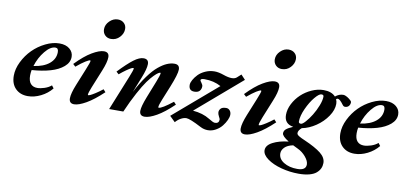

<svg xmlns="http://www.w3.org/2000/svg" viewBox="-83 -996 3248 1525"><g transform="rotate(10 1541.0 -234.0)"><path d="M158.2 11.2Q96.7 11.2 59.1 -26.4Q21.5 -64 21.5 -129.9Q21.5 -184.6 49.8 -242.2Q78.1 -299.8 122.1 -344Q166 -388.2 223.6 -416.5Q281.2 -444.8 335.9 -444.8Q387.2 -444.8 417.7 -419.4Q448.2 -394 448.2 -355.5Q448.2 -310.5 408.2 -276.1Q368.2 -241.7 303 -222.9Q237.8 -204.1 153.3 -198.2Q148.9 -175.3 148.9 -153.3Q148.9 -109.4 168 -87.6Q187 -65.9 221.7 -65.9Q246.1 -65.9 278.6 -76.4Q311 -86.9 334 -106.4L350.6 -84.5Q315.4 -41 262.9 -14.9Q210.4 11.2 158.2 11.2ZM309.6 -406.7Q269 -406.7 226.1 -354Q183.1 -301.3 162.1 -232.4Q242.7 -243.2 288.1 -281Q333.5 -318.8 333.5 -374Q333.5 -406.7 309.6 -406.7Z M730.5 -550.8Q701.2 -550.8 682.1 -569.8Q663.1 -588.9 663.1 -617.7Q663.1 -654.8 692.6 -683.8Q722.2 -712.9 758.8 -712.9Q789.6 -712.9 808.8 -694.6Q828.1 -676.3 828.1 -647.5Q828.1 -610.8 799.8 -580.8Q771.5 -550.8 730.5 -550.8ZM532.2 11.2Q491.7 11.2 491.7 -30.3Q491.7 -68.8 522 -143.6L577.1 -279.3Q601.6 -339.4 601.6 -350.1Q601.6 -354.5 597.2 -354.5Q588.4 -354.5 561.3 -337.9Q534.2 -321.3 490.2 -284.7L470.2 -303.2Q540.5 -376 599.1 -410.4Q657.7 -444.8 693.8 -444.8Q735.8 -444.8 735.8 -404.3Q735.8 -364.3 706.1 -292L647 -146.5Q627.4 -97.7 627.4 -83.5Q627.4 -79.6 630.9 -79.6Q636.7 -79.6 648.7 -85Q660.6 -90.3 685.8 -106.2Q710.9 -122.1 742.7 -147L761.2 -126.5Q687 -56.2 627.7 -22.5Q568.4 11.2 532.2 11.2Z M813.5 0 926.3 -279.3Q950.2 -338.4 950.2 -350.1Q950.2 -354.5 945.8 -354.5Q940.9 -354.5 929.2 -348.9Q917.5 -343.3 893.3 -326.4Q869.1 -309.6 839.4 -284.7L819.3 -303.2Q890.1 -377.4 935.1 -411.1Q980 -444.8 1013.7 -444.8Q1054.7 -444.8 1054.7 -404.3Q1054.7 -366.7 1024.9 -292L975.1 -167Q1016.1 -245.6 1057.4 -302Q1098.6 -358.4 1135.3 -388.4Q1171.9 -418.5 1202.9 -431.6Q1233.9 -444.8 1263.2 -444.8Q1304.2 -444.8 1304.2 -404.3Q1304.2 -367.2 1261.2 -260.7L1214.8 -146.5Q1195.3 -98.6 1195.3 -83Q1195.3 -78.6 1199.7 -78.6Q1224.1 -78.6 1311 -146.5L1329.6 -126.5Q1255.4 -55.2 1196.5 -22Q1137.7 11.2 1100.6 11.2Q1059.6 11.2 1059.6 -29.3Q1059.6 -63.5 1090.8 -143.6L1144 -278.3Q1167 -336.4 1167 -350.6Q1167 -354.5 1163.1 -354.5Q1158.7 -354.5 1148.2 -348.6Q1137.7 -342.8 1115.2 -320.3Q1092.8 -297.9 1066.9 -262.2Q1041 -226.6 1003.7 -157.7Q966.3 -88.9 927.7 0Z M1769 -122.6Q1769 -104 1757.6 -78.9Q1746.1 -53.7 1726.8 -29.3Q1707.5 -4.9 1677.2 12.2Q1647 29.3 1613.8 29.3Q1582.5 29.3 1554.2 14.6Q1459 -35.2 1431.2 -35.2Q1410.6 -35.2 1387.7 -22.9Q1364.7 -10.7 1344.7 12.2L1300.3 -31.2L1652.3 -333Q1594.7 -365.2 1518.1 -365.2Q1487.8 -365.2 1487.8 -351.6Q1487.8 -347.7 1499.3 -332.3Q1510.7 -316.9 1510.7 -306.2Q1510.7 -282.7 1497.1 -268.1Q1483.4 -253.4 1455.1 -253.4Q1410.2 -253.4 1410.2 -300.8Q1410.2 -317.9 1422.9 -340.8Q1435.5 -363.8 1457 -386.2Q1478.5 -408.7 1513.4 -424.3Q1548.3 -439.9 1586.9 -439.9Q1619.1 -439.9 1661.1 -425.3Q1701.2 -411.1 1729.5 -411.1Q1754.9 -411.1 1769 -423.8L1800.8 -452.6L1835.4 -415.5L1471.7 -103Q1552.7 -96.2 1607.9 -61.5Q1645 -38.1 1659.2 -38.1Q1692.4 -38.1 1692.4 -70.8Q1692.4 -75.2 1682.4 -93.8Q1672.4 -112.3 1672.4 -126Q1672.4 -143.6 1685.1 -156.7Q1697.8 -169.9 1728.5 -169.9Q1745.6 -169.9 1757.3 -156.5Q1769 -143.1 1769 -122.6Z M2107.9 -550.8Q2078.6 -550.8 2059.6 -569.8Q2040.5 -588.9 2040.5 -617.7Q2040.5 -654.8 2070.1 -683.8Q2099.6 -712.9 2136.2 -712.9Q2167 -712.9 2186.3 -694.6Q2205.6 -676.3 2205.6 -647.5Q2205.6 -610.8 2177.2 -580.8Q2148.9 -550.8 2107.9 -550.8ZM1909.7 11.2Q1869.1 11.2 1869.1 -30.3Q1869.1 -68.8 1899.4 -143.6L1954.6 -279.3Q1979 -339.4 1979 -350.1Q1979 -354.5 1974.6 -354.5Q1965.8 -354.5 1938.7 -337.9Q1911.6 -321.3 1867.7 -284.7L1847.7 -303.2Q1918 -376 1976.6 -410.4Q2035.2 -444.8 2071.3 -444.8Q2113.3 -444.8 2113.3 -404.3Q2113.3 -364.3 2083.5 -292L2024.4 -146.5Q2004.9 -97.7 2004.9 -83.5Q2004.9 -79.6 2008.3 -79.6Q2014.2 -79.6 2026.1 -85Q2038.1 -90.3 2063.2 -106.2Q2088.4 -122.1 2120.1 -147L2138.7 -126.5Q2064.5 -56.2 2005.1 -22.5Q1945.8 11.2 1909.7 11.2Z M2384.3 244.6Q2312.5 244.6 2243.7 226.3Q2174.8 208 2130.4 175.8Q2085.9 143.6 2085.9 106.9Q2085.9 67.9 2136.2 41.5Q2186.5 15.1 2262.7 6.8Q2207 -27.8 2207 -50.3Q2207 -70.3 2222.9 -84.2Q2238.8 -98.1 2277.8 -114.7Q2204.6 -126.5 2204.6 -198.7Q2204.6 -243.2 2227.5 -288.1Q2250.5 -333 2286.9 -367.2Q2323.2 -401.4 2371.1 -422.9Q2418.9 -444.3 2466.3 -444.3Q2529.8 -444.3 2562 -409.2Q2592.3 -434.1 2625 -434.1Q2640.1 -434.1 2658 -423.3Q2675.8 -412.6 2689 -399.4Q2695.8 -392.6 2695.8 -386.7Q2695.8 -367.2 2684.6 -355Q2673.3 -342.8 2654.8 -342.8Q2643.1 -342.8 2634.8 -354.5Q2604.5 -396 2588.9 -396Q2581.5 -396 2574.7 -390.6Q2583 -373 2583 -353Q2583 -304.7 2548.3 -253.2Q2513.7 -201.7 2458.7 -164.3Q2403.8 -127 2346.7 -116.2Q2319.8 -93.3 2319.8 -72.3Q2319.8 -65.4 2324.5 -59.6Q2329.1 -53.7 2340.3 -47.4Q2351.6 -41 2359.9 -36.9Q2368.2 -32.7 2385.7 -25.4Q2475.6 13.7 2519.8 48.6Q2564 83.5 2564 127Q2564 150.4 2554.7 170.7Q2545.4 190.9 2525.6 208Q2505.9 225.1 2469.7 234.9Q2433.6 244.6 2384.3 244.6ZM2333.5 -149.4Q2346.2 -149.4 2369.6 -175.8Q2393.1 -202.1 2415.8 -238.8Q2438.5 -275.4 2455.6 -318.8Q2472.7 -362.3 2472.7 -392.6Q2472.7 -407.7 2454.6 -407.7Q2435.1 -407.7 2401.9 -367.7Q2368.7 -327.6 2341.8 -268.6Q2314.9 -209.5 2314.9 -164.1Q2314.9 -149.4 2333.5 -149.4ZM2213.4 110.4Q2213.4 154.3 2257.6 181.6Q2301.8 209 2366.7 209Q2436.5 209 2436.5 161.1Q2436.5 133.3 2408.7 100.1Q2380.9 66.9 2343.8 49.8Q2326.7 42 2303.2 29.8Q2257.8 39.1 2235.6 61.5Q2213.4 84 2213.4 110.4Z M2792 11.2Q2730.5 11.2 2692.9 -26.4Q2655.3 -64 2655.3 -129.9Q2655.3 -184.6 2683.6 -242.2Q2711.9 -299.8 2755.9 -344Q2799.8 -388.2 2857.4 -416.5Q2915 -444.8 2969.7 -444.8Q3021 -444.8 3051.5 -419.4Q3082 -394 3082 -355.5Q3082 -310.5 3042 -276.1Q3002 -241.7 2936.8 -222.9Q2871.6 -204.1 2787.1 -198.2Q2782.7 -175.3 2782.7 -153.3Q2782.7 -109.4 2801.8 -87.6Q2820.8 -65.9 2855.5 -65.9Q2879.9 -65.9 2912.4 -76.4Q2944.8 -86.9 2967.8 -106.4L2984.4 -84.5Q2949.2 -41 2896.7 -14.9Q2844.2 11.2 2792 11.2ZM2943.4 -406.7Q2902.8 -406.7 2859.9 -354Q2816.9 -301.3 2795.9 -232.4Q2876.5 -243.2 2921.9 -281Q2967.3 -318.8 2967.3 -374Q2967.3 -406.7 2943.4 -406.7Z"/></g></svg>

Font: Elstob ExtraBold
Style: Italic
Weight: 800
Italic angle: -20°
Designer: Peter S. Baker
Version: Version 1.015